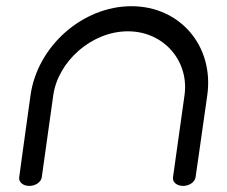

<svg xmlns="http://www.w3.org/2000/svg" viewBox="-20 -611 747 631"><path d="M622.6 -28C622.6 -28 638.5 -136.5 661.2 -298C683.9 -459.5 572 -590.6 411.9 -590.6C251.7 -590.6 103 -459.5 80.3 -298C57.6 -136.5 43.1 -28 43.1 -28C40.9 -13 55.3 0 76.2 0C97.1 0 115 -13 117.2 -28C117.2 -28 139.4 -186.5 155.1 -298C170.8 -409.5 281.4 -508.1 400.3 -508.1C519.2 -508.1 602.1 -409.5 586.4 -298C570.8 -186.5 548.5 -28 548.5 -28C546.3 -13 560.7 0 581.6 0C602.5 0 620.4 -13 622.6 -28Z"/></svg>

Font: Hi.
Style: Regular
Weight: 400
Designer: Mew Too, Robert Jablonski
Foundry: Cannot Into Space Fonts
Version: Version 1.996